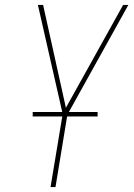

<svg xmlns="http://www.w3.org/2000/svg" viewBox="-20 -755 540 775"><path d="M184 0 233 -295 133 -735H154L246 -320L477 -735H498L252 -292L204 0ZM112 -285V-303H374V-285Z"/></svg>

Font: Iosevka SS04 Thin
Style: Italic
Weight: 100
Italic angle: -9°
Monospace: yes
Designer: Belleve Invis
Foundry: Belleve Invis
Version: Version 19.0.0; ttfautohint (v1.8.4)